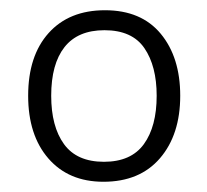

<svg xmlns="http://www.w3.org/2000/svg" viewBox="-20 -744 404 375"><path d="M332 -557Q332 -481 292.5 -435Q253 -389 182 -389Q114 -389 74.5 -434.5Q35 -480 35 -557Q35 -635 75 -679.5Q115 -724 185 -724Q256 -724 294 -678Q332 -632 332 -557ZM80 -557Q80 -497 105 -462.5Q130 -428 183 -428Q236 -428 261 -462.5Q286 -497 286 -557Q286 -615 262 -650Q238 -685 184 -685Q132 -685 106 -652Q80 -619 80 -557Z"/></svg>

Font: Noto Traditional Nushu Light
Style: Regular
Weight: 300
Designer: LIU Zhao
Foundry: LiuZhao Studio
Version: Version 2.003; ttfautohint (v1.8.4.7-5d5b)